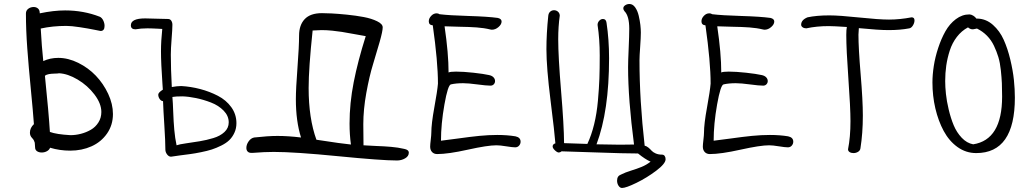

<svg xmlns="http://www.w3.org/2000/svg" viewBox="-20 -768 5175 962"><path d="M312 -638.2Q243.2 -638.2 184.1 -625Q189 -535.2 196.8 -461.9Q231 -478 272 -478Q321.8 -478 372.1 -453.1Q422.4 -428.2 460.2 -388.7Q498 -349.1 522 -297.9Q545.9 -246.6 545.9 -196.8Q545.9 -141.6 516.4 -99.1Q486.8 -56.6 438.5 -34.9Q390.1 -13.2 332 -13.2Q279.3 -13.2 231 -27.8Q226.6 -16.6 214.8 -10.3Q203.1 -3.9 189 -3.9Q174.8 -3.9 165.3 -10.5Q155.8 -17.1 155.8 -29.8Q155.3 -33.7 155 -41.5Q154.8 -49.3 154.1 -53.2Q153.3 -57.1 150.1 -63.7Q147 -70.3 141.1 -76.2Q129.9 -87.4 129.9 -103Q129.9 -127.4 149.9 -146Q145.5 -208.5 134.5 -320.8Q123.5 -433.1 116.7 -525.6Q109.9 -618.2 109.9 -700.2Q109.9 -715.3 121.6 -724.1Q133.3 -732.9 148.9 -732.9Q161.6 -732.9 170.4 -725.3Q179.2 -717.8 179.2 -701.2Q249 -715.8 306.2 -715.8Q398.9 -715.8 480 -684.1Q490.7 -679.2 497.3 -665.5Q503.9 -651.9 503.9 -638.2Q503.9 -612.8 483.9 -612.8L452.1 -619.1Q420.9 -625.5 379.2 -631.8Q337.4 -638.2 312 -638.2ZM275.9 -400.9Q269.5 -399.4 253.7 -399.2Q237.8 -398.9 225.1 -396.7Q212.4 -394.5 205.1 -388.2Q224.1 -203.1 230 -106.9Q263.2 -94.7 333 -90.8Q359.4 -90.8 385.7 -97.7Q412.1 -104.5 435.3 -117.9Q458.5 -131.3 473.1 -154.5Q487.8 -177.7 487.8 -207Q487.8 -249 453.4 -294.4Q418.9 -339.8 369.1 -369.4Q319.3 -398.9 275.9 -400.9Z M836.9 17.1Q825.7 17.1 817.1 5.6Q808.6 -5.9 808.6 -18.1Q808.6 -58.1 803.5 -138.4Q798.3 -218.8 796.9 -261.2Q787.1 -261.7 780 -272Q772.9 -282.2 772.9 -293.9Q772.9 -304.2 795.9 -318.8L793.9 -348.1Q786.6 -451.7 786.6 -511.2Q786.6 -562.5 793 -623Q784.7 -623.5 769.5 -624.3Q754.4 -625 742.2 -625.5Q730 -626 718.8 -626Q686 -626 658.7 -621.1Q635.7 -621.1 635.7 -641.1Q635.7 -675.8 707.5 -675.8Q726.6 -675.8 764.6 -674.3Q802.7 -672.9 821.8 -672.9Q832.5 -672.9 838.1 -664.3Q843.8 -655.8 843.8 -644Q843.8 -622.6 839.8 -573.2Q835.9 -523.9 835.9 -494.1Q835.9 -423.8 840.8 -332Q867.7 -336.9 888.7 -336.9Q937 -334 983.4 -321.8Q1029.8 -309.6 1071.5 -288.1Q1113.3 -266.6 1138.9 -231Q1164.6 -195.3 1164.6 -150.9Q1164.6 -124.5 1154.5 -102.8Q1144.5 -81.1 1128.9 -65.9Q1113.3 -50.8 1088.6 -38.6Q1064 -26.4 1041.3 -19Q1018.6 -11.7 987.1 -5.4Q955.6 1 933.6 3.9Q911.6 6.8 881.3 10.7Q851.1 14.6 836.9 17.1ZM843.8 -282.2Q846.2 -255.9 847.9 -206.8Q849.6 -157.7 853.3 -116.9Q856.9 -76.2 864.7 -40Q877.4 -44.9 912.1 -49.8Q946.8 -54.7 980.7 -60.3Q1014.6 -65.9 1048.8 -76.2Q1083 -86.4 1104.5 -106.4Q1126 -126.5 1126 -154.8Q1126 -187.5 1100.6 -213.6Q1075.2 -239.7 1037.1 -254.4Q999 -269 962.2 -276.6Q925.3 -284.2 894.5 -285.2Q859.9 -285.2 843.8 -282.2Z M1897.5 -630.9Q1897.5 -611.8 1882.3 -558.3Q1867.2 -504.9 1848.9 -445.6Q1830.6 -386.2 1815.4 -302.5Q1800.3 -218.8 1800.3 -146Q1800.3 -129.4 1800.8 -94.2Q1801.3 -59.1 1801.3 -40Q1823.2 -38.1 1864.3 -36.6Q1905.3 -35.2 1939.7 -32.2Q1974.1 -29.3 2005.4 -22Q2028.3 -17.6 2028.3 -2.9Q2028.3 14.6 2009.8 25.4Q1991.2 36.1 1969.2 36.1Q1891.6 36.1 1673.8 14.6Q1456.1 -6.8 1351.6 -6.8Q1305.7 -6.8 1245.6 -2H1239.3Q1227.1 -2 1220.7 -8.8Q1214.4 -15.6 1214.4 -26.9Q1214.4 -43.5 1225.6 -59.6Q1236.8 -75.7 1253.4 -79.1Q1322.3 -86.9 1370.6 -86.9Q1424.3 -86.9 1488.3 -79.1Q1462.4 -160.6 1462.4 -271Q1462.4 -323.2 1470.5 -429.7Q1478.5 -536.1 1478.5 -589.8Q1478.5 -642.1 1506.6 -672.1Q1534.7 -702.1 1593.3 -702.1Q1610.8 -702.1 1641.4 -700.7Q1671.9 -699.2 1718 -694.6Q1764.2 -689.9 1802.7 -682.6Q1841.3 -675.3 1869.4 -661.6Q1897.5 -647.9 1897.5 -630.9ZM1565.4 -67.9Q1698.2 -47.4 1738.3 -43.9Q1731.4 -93.3 1731.4 -148.9Q1731.4 -250.5 1752.2 -356.2Q1772.9 -461.9 1812.5 -586.9Q1793 -590.3 1752.4 -597.7Q1711.9 -605 1692.9 -608.2Q1673.8 -611.3 1645 -614.3Q1616.2 -617.2 1591.3 -617.2Q1578.6 -617.2 1546.4 -615.2Q1526.4 -426.3 1526.4 -327.1Q1526.4 -175.3 1565.4 -67.9Z M2467.3 -40Q2422.9 -40 2324.2 -18.1Q2225.6 3.9 2170.4 3.9Q2154.3 3.9 2144.8 -6.3Q2135.3 -16.6 2135.3 -33.2Q2135.3 -43.5 2138.2 -67.4Q2141.1 -91.3 2141.1 -103Q2141.1 -147 2156.2 -230Q2171.4 -313 2174.3 -349.1Q2174.3 -458 2148.4 -641.1Q2128.4 -642.6 2128.4 -661.1Q2128.4 -675.8 2140.4 -688.5Q2152.3 -701.2 2167.5 -701.2Q2176.3 -701.2 2182.1 -696.8Q2230 -690.9 2326.9 -688Q2423.8 -685.1 2474.1 -678.2Q2493.2 -673.8 2493.2 -660.2Q2493.2 -646 2477.8 -632.6Q2462.4 -619.1 2444.3 -619.1Q2439.5 -619.1 2437.5 -620.1Q2405.8 -627.9 2368.4 -630.6Q2331.1 -633.3 2281.7 -634Q2232.4 -634.8 2207.5 -636.2Q2227.5 -500.5 2227.5 -404.8Q2236.3 -409.2 2265.1 -409.2Q2300.8 -409.2 2352.3 -403.6Q2403.8 -397.9 2429.2 -392.1Q2444.3 -389.2 2452.4 -380.9Q2460.4 -372.6 2460.4 -361.8Q2460.4 -352.5 2454.1 -345.7Q2447.8 -338.9 2437.5 -338.9Q2417 -338.9 2371.8 -345Q2326.7 -351.1 2300.3 -351.1Q2265.1 -351.1 2239.3 -345.2Q2224.1 -342.3 2206.8 -244.6Q2189.5 -147 2189.5 -63Q2217.3 -65.9 2275.9 -74.2Q2334.5 -82.5 2381.6 -87.2Q2428.7 -91.8 2471.2 -91.8Q2521 -91.8 2562.5 -85Q2588.4 -79.6 2588.4 -58.1Q2588.4 -46.9 2580.8 -38.3Q2573.2 -29.8 2561.5 -29.8Q2547.4 -29.8 2516.4 -34.9Q2485.4 -40 2467.3 -40Z M2727.1 -689Q2728.5 -702.6 2736.8 -709.7Q2745.1 -716.8 2755.9 -716.8Q2767.1 -716.8 2775.6 -709.5Q2784.2 -702.1 2784.7 -689.9Q2776.9 -635.3 2776.9 -571.8Q2776.9 -483.9 2791.3 -311.5Q2805.7 -139.2 2806.2 -50.8L2922.9 -46.9Q2943.4 -90.3 2956.8 -145Q2970.2 -199.7 2975.8 -262.9Q2981.4 -326.2 2983.2 -374.8Q2984.9 -423.3 2984.9 -490.2Q2984.9 -571.8 2974.1 -643.1Q2974.1 -655.3 2982.4 -664.1Q2990.7 -672.9 3001 -672.9Q3016.6 -672.9 3019 -653.8Q3031.7 -569.8 3031.7 -476.1Q3031.7 -211.9 2968.8 -44.9Q3046.9 -43 3085.9 -43Q3132.8 -43 3156.7 -43.9Q3127 -271.5 3127 -431.2Q3127 -461.9 3129.9 -525.6Q3132.8 -589.4 3132.8 -624Q3132.8 -688 3108.9 -711.9Q3103 -719.2 3103 -726.1Q3103 -735.4 3112.5 -741.7Q3122.1 -748 3133.8 -748Q3150.4 -748 3162.4 -731.2Q3174.3 -714.4 3180.2 -689.5Q3186 -664.6 3188.5 -643.1Q3190.9 -621.6 3190.9 -605Q3190.9 -580.1 3187.5 -533.2Q3184.1 -486.3 3184.1 -465.8Q3184.1 -266.1 3210 -38.1Q3219.7 -36.1 3229 -28.3Q3238.3 -20.5 3244.9 -12.9Q3251.5 -5.4 3265.1 0.7Q3278.8 6.8 3296.9 6.8Q3305.7 6.8 3310.3 13.4Q3314.9 20 3314.9 29.8Q3314.9 51.8 3268.1 87.2Q3221.2 122.6 3168.7 148.2Q3116.2 173.8 3096.7 173.8Q3086.4 173.8 3079.1 162.6Q3071.8 151.4 3071.8 137.2Q3071.8 113.8 3090.8 106.9Q3112.8 95.7 3141.6 86.9Q3170.4 78.1 3194.3 68.4Q3218.3 58.6 3239.7 42Q3212.9 30.3 3176.8 1Q3110.8 1 2961.2 -4.4Q2811.5 -9.8 2793.9 -9.8Q2786.6 -3.9 2779.8 -3.9Q2772 -3.9 2760.5 -14.6Q2749 -25.4 2749 -34.2Q2749 -45.9 2762.7 -49.8Q2759.3 -98.1 2738.5 -264.2Q2717.8 -430.2 2717.8 -521Q2717.8 -600.1 2727.1 -689Z M3833.5 -40Q3789.1 -40 3690.4 -18.1Q3591.8 3.9 3536.6 3.9Q3520.5 3.9 3511 -6.3Q3501.5 -16.6 3501.5 -33.2Q3501.5 -43.5 3504.4 -67.4Q3507.3 -91.3 3507.3 -103Q3507.3 -147 3522.5 -230Q3537.6 -313 3540.5 -349.1Q3540.5 -458 3514.6 -641.1Q3494.6 -642.6 3494.6 -661.1Q3494.6 -675.8 3506.6 -688.5Q3518.6 -701.2 3533.7 -701.2Q3542.5 -701.2 3548.3 -696.8Q3596.2 -690.9 3693.1 -688Q3790 -685.1 3840.3 -678.2Q3859.4 -673.8 3859.4 -660.2Q3859.4 -646 3844 -632.6Q3828.6 -619.1 3810.5 -619.1Q3805.7 -619.1 3803.7 -620.1Q3772 -627.9 3734.6 -630.6Q3697.3 -633.3 3647.9 -634Q3598.6 -634.8 3573.7 -636.2Q3593.8 -500.5 3593.8 -404.8Q3602.5 -409.2 3631.3 -409.2Q3667 -409.2 3718.5 -403.6Q3770 -397.9 3795.4 -392.1Q3810.5 -389.2 3818.6 -380.9Q3826.7 -372.6 3826.7 -361.8Q3826.7 -352.5 3820.3 -345.7Q3814 -338.9 3803.7 -338.9Q3783.2 -338.9 3738 -345Q3692.9 -351.1 3666.5 -351.1Q3631.3 -351.1 3605.5 -345.2Q3590.3 -342.3 3573 -244.6Q3555.7 -147 3555.7 -63Q3583.5 -65.9 3642.1 -74.2Q3700.7 -82.5 3747.8 -87.2Q3794.9 -91.8 3837.4 -91.8Q3887.2 -91.8 3928.7 -85Q3954.6 -79.6 3954.6 -58.1Q3954.6 -46.9 3947 -38.3Q3939.5 -29.8 3927.7 -29.8Q3913.6 -29.8 3882.6 -34.9Q3851.6 -40 3833.5 -40Z M4291 -23.9Q4289.1 -13.2 4278.8 -7.1Q4268.6 -1 4256.3 -1Q4244.6 -1 4236.8 -6.1Q4229 -11.2 4229 -20Q4241.2 -81.1 4241.2 -161.1Q4241.2 -228.5 4230.7 -375Q4220.2 -521.5 4220.2 -592.8Q4220.2 -619.6 4223.1 -632.8Q4156.2 -637.2 4132.3 -637.2Q4071.8 -637.2 4020 -626Q4008.8 -626 4001.5 -631.3Q3994.1 -636.7 3994.1 -644Q3994.1 -668 4025.9 -681.2Q4071.3 -690.9 4135.3 -690.9Q4185.1 -690.9 4284.7 -680.4Q4384.3 -669.9 4434.1 -669.9Q4488.3 -669.9 4547.4 -681.2Q4562 -681.2 4562 -666Q4562 -653.3 4554.2 -640.6Q4546.4 -627.9 4536.1 -626Q4490.7 -617.2 4432.1 -617.2Q4382.8 -617.2 4283.2 -627Q4281.2 -604.5 4281.2 -594.2Q4281.2 -527.3 4292.2 -395.8Q4303.2 -264.2 4303.2 -189Q4303.2 -100.6 4291 -23.9Z M4651.9 -355Q4651.9 -393.1 4658.7 -437.3Q4665.5 -481.4 4680.7 -527.6Q4695.8 -573.7 4716.8 -611.1Q4737.8 -648.4 4769.3 -672.1Q4800.8 -695.8 4836.9 -695.8Q4845.7 -695.8 4856 -689.7Q4866.2 -683.6 4872.1 -674.8H4878.9Q4921.4 -673.3 4955.3 -643.1Q4989.3 -612.8 5009 -568.8Q5028.8 -524.9 5042 -469.7Q5055.2 -414.6 5060.1 -367.4Q5064.9 -320.3 5064.9 -278.8Q5064.9 -1 4871.1 -1Q4819.8 -1 4777.6 -31.2Q4735.4 -61.5 4708.3 -111.8Q4681.2 -162.1 4666.5 -224.9Q4651.9 -287.6 4651.9 -355ZM4875 -625Q4872.6 -625 4865.2 -623Q4857.9 -621.1 4853 -621.1Q4841.3 -621.1 4830.1 -630.9Q4797.4 -613.3 4774.2 -583Q4751 -552.7 4738.8 -514.9Q4726.6 -477.1 4721.2 -439.7Q4715.8 -402.3 4715.8 -361.8Q4715.8 -333 4719.5 -297.6Q4723.1 -262.2 4733.4 -219Q4743.7 -175.8 4758.5 -140.1Q4773.4 -104.5 4798.8 -77.6Q4824.2 -50.8 4856 -44.9Q5001 -67.4 5001 -284.2Q5001 -322.8 4999.8 -351.1Q4998.5 -379.4 4994.6 -416.5Q4990.7 -453.6 4982.2 -481.9Q4973.6 -510.3 4960.2 -538.6Q4946.8 -566.9 4925.3 -588.9Q4903.8 -610.8 4875 -625Z"/></svg>

Font: Zhizn
Style: Regular
Weight: 400
Designer: Peter Zharnov
Foundry: Peter Zharnov
Version: Version 1.000